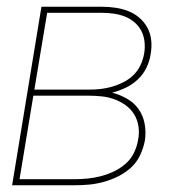

<svg xmlns="http://www.w3.org/2000/svg" viewBox="-20 -550 540 570"><path d="M16 0 103 -530H282Q303 -530 323 -527Q343 -524 361 -517Q379 -510 394 -497Q409 -484 418 -467Q427 -450 429 -429.5Q431 -409 427 -388Q424 -368 414.5 -348.5Q405 -329 389 -314Q373 -299 353 -289.5Q333 -280 313 -275Q336 -269 357 -257Q378 -245 391.5 -226Q405 -207 409.5 -182Q414 -157 410 -132Q406 -111 396 -89.5Q386 -68 369 -52.5Q352 -37 331 -26.5Q310 -16 288 -10Q266 -4 244.5 -2Q223 0 201 0ZM82 -284H246Q263 -284 280 -286Q297 -288 314 -293Q331 -298 347.5 -306.5Q364 -315 377 -328Q390 -341 397.5 -357.5Q405 -374 408 -391Q411 -409 409 -426.5Q407 -444 399.5 -458.5Q392 -473 379 -484Q366 -495 350.5 -501Q335 -507 317.5 -509.5Q300 -512 282 -512H120ZM38 -18H201Q221 -18 240.5 -20Q260 -22 279.5 -27Q299 -32 318 -41Q337 -50 353 -64Q369 -78 378 -97Q387 -116 390 -135Q394 -155 391 -175Q388 -195 378 -211Q368 -227 352.5 -238Q337 -249 319 -255.5Q301 -262 281 -264Q261 -266 241 -266H79Z"/></svg>

Font: Iosevka Curly Thin Oblique
Style: Regular
Weight: 100
Italic angle: -9°
Monospace: yes
Designer: Belleve Invis
Foundry: Belleve Invis
Version: Version 11.1.0; ttfautohint (v1.8.3)